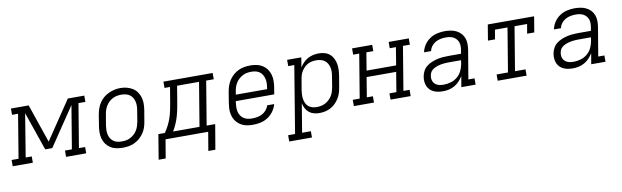

<svg xmlns="http://www.w3.org/2000/svg" viewBox="-61 -1032 5656 1747"><g transform="rotate(-10 2767.5 -158.0)"><path d="M-15 0V-58H49L116 -462H60V-520H224L346 -164L586 -520H738V-462H674L607 -58H664V0H478V-58H542L608 -456L368 -100H303L180 -456L115 -58H171V0Z M1001 8Q971 8 941.5 2Q912 -4 888 -19.5Q864 -35 847.5 -58Q831 -81 823.5 -109Q816 -137 816.5 -167.5Q817 -198 822 -228L838 -328Q843 -355 852 -381.5Q861 -408 877 -432.5Q893 -457 915.5 -476Q938 -495 964.5 -507Q991 -519 1018 -525Q1045 -531 1073 -531Q1103 -531 1132 -523.5Q1161 -516 1185 -501Q1209 -486 1225.5 -462.5Q1242 -439 1250 -411Q1258 -383 1257.5 -352.5Q1257 -322 1252 -292L1235 -192Q1231 -165 1222 -138.5Q1213 -112 1196.5 -88Q1180 -64 1157.5 -44.5Q1135 -25 1109 -13Q1083 -1 1055.5 3.5Q1028 8 1001 8ZM1002 -50Q1023 -50 1043 -53.5Q1063 -57 1082 -67Q1101 -77 1117 -91.5Q1133 -106 1144 -124Q1155 -142 1161.5 -162Q1168 -182 1172 -202L1188 -302Q1192 -323 1192.5 -344Q1193 -365 1188.5 -384.5Q1184 -404 1173.5 -421.5Q1163 -439 1147 -450Q1131 -461 1110.5 -465.5Q1090 -470 1069 -470Q1049 -470 1029 -466Q1009 -462 990.5 -452.5Q972 -443 956 -428Q940 -413 929 -395Q918 -377 911.5 -357.5Q905 -338 902 -318L885 -218Q882 -198 881.5 -177Q881 -156 885 -136.5Q889 -117 899.5 -99.5Q910 -82 925.5 -70.5Q941 -59 961 -54.5Q981 -50 1002 -50Z M1303 172 1341 -58H1401Q1422 -88 1438.5 -121Q1455 -154 1466 -187.5Q1477 -221 1484 -255.5Q1491 -290 1497 -325L1520 -462H1469V-520H1924V-462H1854L1787 -58H1866L1827 172H1762L1791 0H1397L1368 172ZM1477 -58H1721L1788 -462H1585L1561 -316Q1555 -282 1548.5 -249Q1542 -216 1532.5 -184Q1523 -152 1509 -120Q1495 -88 1477 -58Z M2205 8Q2182 8 2159.5 5Q2137 2 2116.5 -6Q2096 -14 2079 -27Q2062 -40 2049 -57Q2036 -74 2028.5 -94.5Q2021 -115 2018 -137Q2015 -159 2016.5 -182Q2018 -205 2022 -228L2038 -328Q2043 -355 2052 -381.5Q2061 -408 2077 -432Q2093 -456 2115.5 -475.5Q2138 -495 2164 -507Q2190 -519 2218 -523.5Q2246 -528 2273 -528Q2303 -528 2332 -522Q2361 -516 2385 -500.5Q2409 -485 2425.5 -462Q2442 -439 2450 -411Q2458 -383 2457.5 -352.5Q2457 -322 2452 -292L2442 -231H2087L2085 -218Q2082 -197 2081.5 -176Q2081 -155 2085.5 -135.5Q2090 -116 2100.5 -99Q2111 -82 2127.5 -70.5Q2144 -59 2164 -54.5Q2184 -50 2205 -50Q2229 -50 2253 -54Q2277 -58 2299 -69.5Q2321 -81 2338 -101Q2355 -121 2361 -144H2426Q2417 -109 2395 -78.5Q2373 -48 2341.5 -27.5Q2310 -7 2275 0.5Q2240 8 2205 8ZM2097 -289H2386L2388 -302Q2392 -322 2392.5 -343Q2393 -364 2388.5 -383.5Q2384 -403 2374 -420.5Q2364 -438 2348 -449.5Q2332 -461 2312 -465.5Q2292 -470 2271 -470Q2251 -470 2231 -466.5Q2211 -463 2192 -453Q2173 -443 2157 -428.5Q2141 -414 2129.5 -396Q2118 -378 2111.5 -358Q2105 -338 2102 -318Z M2502 215V157H2566L2668 -462H2612V-520H2743L2728 -429Q2742 -452 2761.5 -472Q2781 -492 2804.5 -504.5Q2828 -517 2853.5 -522.5Q2879 -528 2905 -528Q2933 -528 2959.5 -520.5Q2986 -513 3006 -496Q3026 -479 3038 -454.5Q3050 -430 3054.5 -403.5Q3059 -377 3058 -348.5Q3057 -320 3052 -292L3035 -192Q3031 -166 3023 -140.5Q3015 -115 3000.5 -91.5Q2986 -68 2965.5 -48Q2945 -28 2921 -15.5Q2897 -3 2870.5 2.5Q2844 8 2818 8Q2791 8 2766 1Q2741 -6 2722 -22Q2703 -38 2691.5 -60.5Q2680 -83 2675 -108L2631 157H2712V215ZM2803 -50Q2824 -50 2844 -54Q2864 -58 2882.5 -67.5Q2901 -77 2917 -92Q2933 -107 2944.5 -125Q2956 -143 2962 -162.5Q2968 -182 2972 -202L2988 -302Q2992 -322 2992.5 -343Q2993 -364 2988.5 -383.5Q2984 -403 2974 -420Q2964 -437 2948.5 -448.5Q2933 -460 2913 -465Q2893 -470 2872 -470Q2853 -470 2833.5 -466.5Q2814 -463 2796 -454Q2778 -445 2763 -430.5Q2748 -416 2737 -399Q2726 -382 2720 -363Q2714 -344 2711 -325L2694 -225Q2691 -204 2690 -183Q2689 -162 2692.5 -142Q2696 -122 2704.5 -104Q2713 -86 2728 -73.5Q2743 -61 2762.5 -55.5Q2782 -50 2803 -50Z M3137 0V-58H3201L3268 -462H3212V-520H3398V-462H3334L3307 -298H3580L3607 -462H3550V-520H3736V-462H3672L3605 -58H3662V0H3476V-58H3540L3570 -240H3297L3267 -58H3323V0Z M3961 8Q3938 8 3916 4.5Q3894 1 3874.5 -8Q3855 -17 3840 -32Q3825 -47 3817 -66.5Q3809 -86 3807 -108.5Q3805 -131 3809 -154Q3813 -179 3826 -204Q3839 -229 3861 -246Q3883 -263 3908.5 -273.5Q3934 -284 3960 -290Q3986 -296 4012 -298Q4038 -300 4064 -300H4180L4186 -335Q4189 -354 4188.5 -372Q4188 -390 4182 -406.5Q4176 -423 4164.5 -435.5Q4153 -448 4138 -456Q4123 -464 4105 -467Q4087 -470 4069 -470Q4045 -470 4021 -465.5Q3997 -461 3975 -449Q3953 -437 3937 -416.5Q3921 -396 3916 -371H3851Q3858 -407 3879 -438.5Q3900 -470 3931.5 -491Q3963 -512 3998.5 -520Q4034 -528 4069 -528Q4097 -528 4124 -523.5Q4151 -519 4174.5 -507.5Q4198 -496 4216 -477Q4234 -458 4243.5 -433.5Q4253 -409 4253.5 -381.5Q4254 -354 4250 -326L4205 -58H4262V0H4130L4147 -99Q4132 -75 4112 -53.5Q4092 -32 4067 -18Q4042 -4 4015 2Q3988 8 3961 8ZM3976 -50Q4009 -50 4042 -59.5Q4075 -69 4102 -91Q4129 -113 4144 -144Q4159 -175 4165 -208L4170 -242H4064Q4050 -242 4036 -241.5Q4022 -241 4008.5 -239.5Q3995 -238 3981 -235.5Q3967 -233 3953 -228.5Q3939 -224 3926 -217.5Q3913 -211 3901.5 -201.5Q3890 -192 3883.5 -179Q3877 -166 3875 -152Q3872 -137 3873.5 -122.5Q3875 -108 3881 -95.5Q3887 -83 3897 -74Q3907 -65 3920 -59.5Q3933 -54 3947.5 -52Q3962 -50 3976 -50Z M4466 0V-58H4571L4638 -462H4522L4507 -375H4442L4466 -520H4894L4870 -375H4804L4819 -462H4703L4636 -58H4733V0Z M5161 8Q5138 8 5116 4.5Q5094 1 5074.5 -8Q5055 -17 5040 -32Q5025 -47 5017 -66.5Q5009 -86 5007 -108.5Q5005 -131 5009 -154Q5013 -179 5026 -204Q5039 -229 5061 -246Q5083 -263 5108.5 -273.5Q5134 -284 5160 -290Q5186 -296 5212 -298Q5238 -300 5264 -300H5380L5386 -335Q5389 -354 5388.5 -372Q5388 -390 5382 -406.5Q5376 -423 5364.5 -435.5Q5353 -448 5338 -456Q5323 -464 5305 -467Q5287 -470 5269 -470Q5245 -470 5221 -465.5Q5197 -461 5175 -449Q5153 -437 5137 -416.5Q5121 -396 5116 -371H5051Q5058 -407 5079 -438.5Q5100 -470 5131.5 -491Q5163 -512 5198.5 -520Q5234 -528 5269 -528Q5297 -528 5324 -523.5Q5351 -519 5374.5 -507.5Q5398 -496 5416 -477Q5434 -458 5443.5 -433.5Q5453 -409 5453.5 -381.5Q5454 -354 5450 -326L5405 -58H5462V0H5330L5347 -99Q5332 -75 5312 -53.5Q5292 -32 5267 -18Q5242 -4 5215 2Q5188 8 5161 8ZM5176 -50Q5209 -50 5242 -59.5Q5275 -69 5302 -91Q5329 -113 5344 -144Q5359 -175 5365 -208L5370 -242H5264Q5250 -242 5236 -241.5Q5222 -241 5208.5 -239.5Q5195 -238 5181 -235.5Q5167 -233 5153 -228.5Q5139 -224 5126 -217.5Q5113 -211 5101.5 -201.5Q5090 -192 5083.5 -179Q5077 -166 5075 -152Q5072 -137 5073.5 -122.5Q5075 -108 5081 -95.5Q5087 -83 5097 -74Q5107 -65 5120 -59.5Q5133 -54 5147.5 -52Q5162 -50 5176 -50Z"/></g></svg>

Font: Iosevka Etoile Light Oblique
Style: Regular
Weight: 300
Italic angle: -9°
Designer: Belleve Invis
Foundry: Belleve Invis
Version: Version 15.5.2; ttfautohint (v1.8.4)